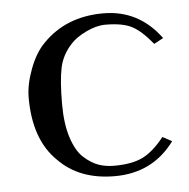

<svg xmlns="http://www.w3.org/2000/svg" viewBox="-41 -482 526 534"><g transform="rotate(-5 222.5 -215.0)"><path d="M130 -200Q130 -145 142.5 -106.5Q155 -68 175.5 -49.5Q196 -31 216 -24Q236 -17 259 -17Q309 -17 339 -31.5Q369 -46 400 -85L426 -71Q365 12 259 12Q160 12 102 -48Q39 -109 39 -226Q39 -263 55.5 -306.5Q72 -350 97 -375Q162 -442 266 -442Q365 -442 426 -359L400 -345Q369 -383 343 -396.5Q317 -410 269 -410Q244 -410 215 -396Q186 -382 171 -365Q145 -337 137.5 -301Q130 -265 130 -200Z"/></g></svg>

Font: Libertinus Sans
Style: Regular
Weight: 400
Designer: Philipp H. Poll
Foundry: Khaled Hosny
Version: Version 6.1